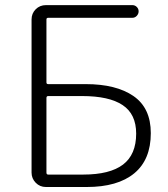

<svg xmlns="http://www.w3.org/2000/svg" viewBox="-20 -749 672 769"><path d="M164.1 0Q139.6 0 123 -17.1Q106.4 -34.2 106.4 -57.6V-670.9Q106.4 -695.3 123 -711.9Q139.6 -728.5 164.1 -728.5H509.8Q520.5 -728.5 527.8 -721.2Q535.2 -713.9 535.2 -703.6Q535.2 -693.4 527.8 -685.5Q520.5 -677.7 509.8 -677.7H172.9Q166 -677.7 166 -670.9V-418.9Q166 -412.1 172.9 -412.1H323.2Q445.3 -412.1 514.6 -364.3Q584 -316.4 584 -215.8Q584 -109.4 517.6 -54.7Q451.2 0 327.1 0ZM166 -57.6Q166 -49.8 172.9 -49.8H313.5Q419.9 -49.8 472.7 -89.8Q525.4 -129.9 525.4 -213.9Q525.4 -292 471.2 -328.1Q417 -364.3 308.6 -364.3H172.9Q166 -364.3 166 -356.4Z"/></svg>

Font: Gen Jyuu Gothic P Light
Style: Regular
Weight: 200
Designer: [Source Han Sans]
Ryoko NISHIZUKA  (kana & ideographs); Paul D. Hunt (Latin, Greek & Cyrillic); Wenlong ZHANG  (bopomofo
Version: Version 1.002.20150607